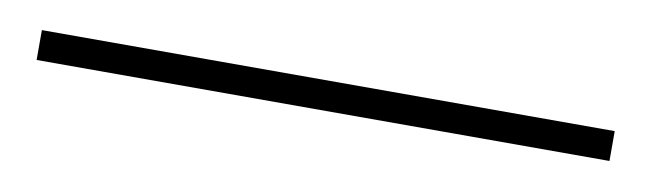

<svg xmlns="http://www.w3.org/2000/svg" viewBox="-22 16 513 152"><g transform="rotate(10 235.0 92.0)"><path d="M5.5 103.5V79.5H466V103.5Z"/></g></svg>

Font: Imbue 50pt Medium
Style: Regular
Weight: 500
Designer: Tyler Finck
Foundry: Etcetera Type Company
Version: Version 1.102; ttfautohint (v1.8.3)